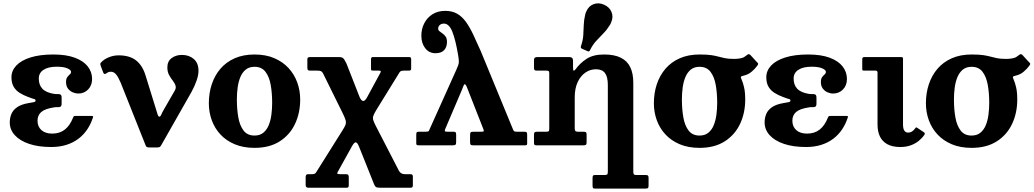

<svg xmlns="http://www.w3.org/2000/svg" viewBox="-20 -856 6089 1131"><path d="M287.5 -69Q247 -69 224 -89.6Q201 -110.3 201 -145Q201 -176.8 222.8 -196Q244.5 -215.2 298 -223.5Q309.5 -225.5 319.8 -224.7Q330 -224 336.5 -227.7Q343 -231.5 343 -246V-280Q343 -295 336.5 -298.8Q330 -302.5 319.8 -302Q309.5 -301.5 298 -303Q250.8 -310.8 229.6 -333.3Q208.5 -355.7 208.5 -393.5Q208.5 -426.5 236.4 -444.7Q264.3 -463 314 -463L294 -535Q214.8 -535 159.6 -517.6Q104.5 -500.3 76 -470Q47.5 -439.7 47.5 -401Q47.5 -367 60.5 -345Q73.5 -323 95.8 -309Q118 -295 146.5 -284.5Q176 -273.5 182.8 -272.2Q189.5 -271 189.5 -262.5Q189.5 -256.5 177.8 -254Q166 -251.5 149.5 -249Q105 -241.5 80.8 -224.5Q56.5 -207.5 47 -184.2Q37.5 -161 37.5 -135Q37.5 -92.5 67.1 -59.8Q96.8 -27 151.4 -8.5Q206 10 281.5 10ZM522.5 -391Q522.5 -432 497 -464.6Q471.5 -497.2 420.8 -516.1Q370 -535 294 -535L314 -463Q354.8 -463 376.6 -453.5Q398.5 -444 398.5 -433Q398.5 -424 391.1 -417.7Q383.8 -411.5 376.4 -401.7Q369 -392 369 -372.7Q369 -349.2 380.4 -334.2Q391.8 -319.2 408.4 -312.1Q425 -305 441 -305Q476 -305 499.3 -329.1Q522.5 -353.2 522.5 -391ZM287.5 -69 281.5 10Q331.3 10 371.4 -2.8Q411.5 -15.5 442.1 -38.8Q472.8 -62 494.1 -94Q515.5 -126 527.5 -164Q529.5 -169.5 527.8 -171.2Q526 -173 518 -173H424.5Q417.5 -173 415 -170.8Q412.5 -168.5 410.5 -163.5Q392.5 -117 362.3 -93Q332 -69 287.5 -69Z M929.5 -0.3 1107.8 -314Q1127 -348.7 1138.1 -381.4Q1149.3 -414 1149.3 -439Q1149.3 -484.5 1121.5 -508.5Q1093.8 -532.5 1051.3 -532.5Q1016 -532.5 990.9 -513.7Q965.8 -495 965.8 -459Q965.8 -432 976.5 -413.1Q987.3 -394.2 998.9 -379.4Q1010.5 -364.5 1014.5 -349.4Q1018.5 -334.2 1005 -314.5L943.3 -207.3Q936 -194.8 930.5 -181.8Q925 -168.8 918.8 -168.8Q912.5 -168.8 908.5 -181.8Q904.5 -194.8 900 -209.3L836.8 -413.5Q818.5 -471.8 780.5 -500.9Q742.5 -530 678.8 -530Q648.5 -530 619.9 -518.2Q591.3 -506.5 574 -486.5Q570.5 -482.5 570.8 -478.2Q571 -474 572.8 -469.5L588.8 -427Q590.3 -423.5 594 -421Q597.8 -418.5 602.3 -421.5Q606.3 -424 613.8 -428.7Q621.3 -433.5 632.3 -433.5Q651.3 -433.5 664.4 -417Q677.5 -400.5 690.8 -369L838.3 1.5Q841 8 845.8 10.3Q850.5 12.5 860.3 12.5H904.5Q916.3 12.5 920.8 9.9Q925.3 7.3 929.5 -0.3Z M1375.3 -270Q1375.3 -305.2 1379.8 -339.5Q1384.3 -373.7 1395.6 -401.5Q1407 -429.2 1427.4 -445.9Q1447.8 -462.5 1479.3 -462.5Q1521.3 -462.5 1543.7 -433.1Q1566.2 -403.7 1574.7 -355.4Q1583.2 -307 1583.2 -250Q1583.2 -214.8 1578.7 -180.5Q1574.2 -146.3 1562.9 -118.5Q1551.5 -90.8 1531.1 -74.1Q1510.8 -57.5 1479.3 -57.5Q1437.3 -57.5 1414.8 -86.9Q1392.3 -116.3 1383.8 -164.6Q1375.3 -213 1375.3 -270ZM1210.2 -247.5Q1210.2 -195 1227.5 -147.6Q1244.7 -100.2 1278.7 -63.7Q1312.7 -27.2 1363 -6.1Q1413.3 15 1479.3 15Q1567.3 15 1627.1 -23Q1687 -61 1717.6 -125.5Q1748.3 -190 1748.3 -270Q1748.3 -322.5 1731 -370.3Q1713.8 -418 1679.8 -455Q1645.8 -492 1595.5 -513.5Q1545.3 -535 1479.3 -535Q1413.3 -535 1363 -512.9Q1312.7 -490.8 1278.7 -451.3Q1244.7 -411.7 1227.5 -359.6Q1210.2 -307.5 1210.2 -247.5Z M2330.5 151 2192.5 -116.5Q2181.8 -137.5 2178.4 -149.7Q2175 -162 2179.5 -174.6Q2184 -187.2 2197 -208.5L2334 -430.5Q2339.5 -440 2359 -440H2389.5Q2402 -440 2402 -451V-507Q2402 -520 2391 -520H2176.5Q2165.5 -520 2165.5 -507V-448.5Q2165.5 -442.5 2168.8 -441.2Q2172 -440 2178 -440H2211Q2218 -440 2221.5 -438Q2225 -436 2221 -428L2143 -284Q2130 -259.3 2118.3 -261.3Q2106.5 -263.3 2097 -287.5L2021 -481.5Q2013.3 -496.2 2008.4 -504.6Q2003.5 -513 1996.4 -516.5Q1989.3 -520 1975 -520H1807.5Q1799.5 -520 1795 -517.5Q1790.5 -515 1790.5 -506V-458Q1790.5 -446.5 1794 -443.2Q1797.5 -440 1808.5 -440H1847Q1864.5 -440 1871.1 -436.7Q1877.7 -433.5 1883 -423.5L1997.5 -191.5Q2011.7 -163.2 2015.7 -148.4Q2019.7 -133.5 2015.4 -121.5Q2011 -109.5 1999 -90.5L1842 159.5Q1838.5 165.5 1832.7 167.7Q1827 170 1820 170H1795Q1785.7 170 1783.1 175.5Q1780.5 181 1780.5 188V234Q1780.5 243 1785 246.5Q1789.5 250 1799 250H2022Q2029 250 2031.8 246.5Q2034.5 243 2034.5 234V189.5Q2034.5 181 2031.9 175.5Q2029.3 170 2017.5 170H1983Q1971 170 1968 167.7Q1965 165.5 1969 157.5L2052.5 7Q2065.8 -17.5 2075.3 -17.5Q2084.8 -17.5 2095 8L2184 230.5Q2189.5 243 2196.2 246.5Q2203 250 2226 250H2396Q2404.5 250 2408.3 247.2Q2412 244.5 2412 236.5V183.5Q2412 170 2398 170H2365.5Q2353 170 2344.8 165.4Q2336.5 160.7 2330.5 151Z M2678.5 -532.5Q2683 -506.2 2683 -493.7Q2683 -481.2 2678.9 -471.2Q2674.7 -461.2 2667 -442.5L2513.5 -101Q2509 -89 2506 -84.5Q2503 -80 2485.5 -80H2447.5Q2436.5 -80 2434.2 -75.8Q2432 -71.5 2432 -60V-12Q2432 -4 2435.5 -2Q2439 0 2447.5 0H2646.5Q2659 0 2663 -3.5Q2667 -7 2667 -20V-62Q2667 -72 2664.3 -76Q2661.5 -80 2650.5 -80H2619.5Q2603.5 -80 2601 -83Q2598.5 -86 2603 -97L2700 -324.5Q2707 -342 2710.5 -351Q2714 -360 2717.5 -360Q2724.7 -360 2735 -330.5L2827.5 -95Q2831.5 -84 2828.7 -82Q2826 -80 2810 -80H2770.5Q2756 -80 2752.5 -76.3Q2749 -72.5 2749 -57.5V-20Q2749 -7.5 2752.2 -3.8Q2755.5 0 2767.5 0H3071.8Q3078.8 0 3082 -1.8Q3085.3 -3.5 3085.3 -10V-63Q3085.3 -73.5 3082.3 -76.8Q3079.3 -80 3067.8 -80H3027Q3012 -80 3008.4 -83Q3004.8 -86 3001 -96L2811.5 -556Q2788.3 -608.5 2767.9 -651.7Q2747.5 -695 2725.1 -726.4Q2702.8 -757.7 2673.4 -774.9Q2644 -792 2602.5 -792Q2559 -792 2527.5 -772Q2496 -752 2479 -718.6Q2462 -685.2 2462 -645.5Q2462 -601.7 2484.7 -572.1Q2507.5 -542.5 2545.5 -542.5Q2579.3 -542.5 2596.1 -560.5Q2613 -578.5 2613 -609Q2613 -628.7 2605.3 -640.1Q2597.5 -651.5 2587 -658.5Q2576.5 -665.5 2568.8 -672Q2561 -678.5 2561 -688Q2561 -699.7 2570.4 -708.4Q2579.7 -717 2595 -717Q2625.5 -717 2644.5 -669.2Q2663.5 -621.5 2678.5 -532.5Z M3198 -440Q3208.5 -440 3212 -437.4Q3215.5 -434.7 3215.5 -424.2V-97.5Q3215.5 -85 3211.4 -82.5Q3207.2 -80 3194.5 -80H3144.5Q3133.2 -80 3129.4 -76.8Q3125.5 -73.5 3125.5 -61.5V-18.3Q3125.5 -7.5 3127.9 -3.8Q3130.2 0 3140.5 0H3416Q3426.3 0 3430.9 -2.9Q3435.5 -5.7 3435.5 -16.8V-62.3Q3435.5 -74 3431.5 -77Q3427.5 -80 3416.8 -80H3385Q3373.3 -80 3369.4 -84.4Q3365.5 -88.8 3365.5 -100V-283Q3365.5 -334.5 3382.5 -371.5Q3399.5 -408.5 3428 -428.2Q3456.5 -448 3490.5 -448Q3527 -448 3543.7 -425.7Q3560.5 -403.5 3560.5 -355.5V155.5Q3560.5 168.5 3556.6 171.7Q3552.7 175 3540 175H3484.7Q3475 175 3472.7 179.6Q3470.5 184.2 3470.5 193.7V235.8Q3470.5 246.8 3472.7 250.9Q3475 255 3486 255H3778.3Q3791.3 255 3795.9 252.4Q3800.5 249.8 3800.5 236.5V191.7Q3800.5 182.2 3797.4 178.6Q3794.3 175 3785 175H3731.5Q3717.3 175 3713.9 171Q3710.5 167 3710.5 153V-369Q3710.5 -422.5 3693 -459.5Q3675.5 -496.5 3637.5 -515.8Q3599.5 -535 3538.5 -535Q3474.3 -535 3435.3 -509.4Q3396.3 -483.8 3370.8 -448.3Q3363 -438.3 3359.3 -439.9Q3355.5 -441.5 3355.5 -460.5V-498.7Q3355.5 -510.3 3349.6 -515.1Q3343.8 -520 3333.8 -520H3146.8Q3136.2 -520 3130.9 -516.4Q3125.5 -512.7 3125.5 -501V-459Q3125.5 -447.5 3128.5 -443.7Q3131.5 -440 3143.2 -440ZM3572.5 -708.5Q3575.3 -713 3577 -716.9Q3578.8 -720.7 3580.3 -724.7Q3594.3 -756.7 3582 -785.7Q3569.8 -814.7 3537.8 -828.5Q3505.7 -842.5 3476.5 -831.4Q3447.2 -820.3 3433.5 -788Q3431.7 -784 3430.2 -780.2Q3428.7 -776.5 3427.5 -771.2Q3419.7 -739.3 3418.7 -709.1Q3417.7 -679 3415.9 -649Q3414 -619 3403.2 -587.5Q3401 -580.7 3401.4 -576.2Q3401.7 -571.7 3409.5 -568.5L3438.8 -555.5Q3446.5 -552.2 3449.4 -553.1Q3452.3 -554 3456 -561.2Q3471 -592 3491.5 -614.4Q3512 -636.7 3533.4 -658.4Q3554.8 -680 3572.5 -708.5Z M3996.8 -270Q3996.8 -305.2 4001.3 -339.5Q4005.8 -373.7 4017.3 -401.5Q4028.8 -429.2 4049 -445.9Q4069.3 -462.5 4100.8 -462.5Q4142.8 -462.5 4165.2 -433.1Q4187.7 -403.7 4196.2 -355.4Q4204.7 -307 4204.7 -250Q4204.7 -214.8 4200.2 -180.5Q4195.7 -146.3 4184.4 -118.5Q4173 -90.8 4152.6 -74.1Q4132.3 -57.5 4100.8 -57.5Q4058.8 -57.5 4036.3 -86.9Q4013.8 -116.3 4005.3 -164.6Q3996.8 -213 3996.8 -270ZM4100.8 -535Q4034.8 -535 3984.5 -512.9Q3934.2 -490.8 3900.2 -451.3Q3866.2 -411.7 3849 -359.6Q3831.7 -307.5 3831.7 -247.5Q3831.7 -195 3849 -147.6Q3866.2 -100.2 3900.2 -63.7Q3934.2 -27.2 3984.5 -6.1Q4034.8 15 4100.8 15Q4188.8 15 4248.6 -23Q4308.5 -61 4339.1 -125.5Q4369.8 -190 4369.8 -270Q4369.8 -312.8 4363.1 -341.5Q4356.5 -370.2 4349 -386Q4342.5 -400.5 4344.8 -404Q4347 -407.5 4367.5 -412.5Q4388 -417.5 4407.5 -433.6Q4427 -449.7 4441 -469Q4447.3 -478 4445.9 -481.6Q4444.5 -485.2 4436.5 -492.5L4400 -532.5Q4392.3 -539.3 4385.1 -535.3Q4378 -531.3 4368.5 -523.5Q4358.8 -515.3 4340.6 -512.1Q4322.5 -509 4305.5 -509Q4271.5 -509 4251.5 -513Q4231.5 -517 4214 -522Q4196.5 -527 4171.1 -531Q4145.8 -535 4100.8 -535Z M4734 -69Q4693.5 -69 4670.5 -89.6Q4647.5 -110.3 4647.5 -145Q4647.5 -176.8 4669.3 -196Q4691 -215.2 4744.5 -223.5Q4756 -225.5 4766.3 -224.7Q4776.5 -224 4783 -227.7Q4789.5 -231.5 4789.5 -246V-280Q4789.5 -295 4783 -298.8Q4776.5 -302.5 4766.3 -302Q4756 -301.5 4744.5 -303Q4697.3 -310.8 4676.1 -333.3Q4655 -355.7 4655 -393.5Q4655 -426.5 4682.9 -444.7Q4710.8 -463 4760.5 -463L4740.5 -535Q4661.3 -535 4606.1 -517.6Q4551 -500.3 4522.5 -470Q4494 -439.7 4494 -401Q4494 -367 4507 -345Q4520 -323 4542.3 -309Q4564.5 -295 4593 -284.5Q4622.5 -273.5 4629.3 -272.2Q4636 -271 4636 -262.5Q4636 -256.5 4624.3 -254Q4612.5 -251.5 4596 -249Q4551.5 -241.5 4527.3 -224.5Q4503 -207.5 4493.5 -184.2Q4484 -161 4484 -135Q4484 -92.5 4513.6 -59.8Q4543.3 -27 4597.9 -8.5Q4652.5 10 4728 10ZM4969 -391Q4969 -432 4943.5 -464.6Q4918 -497.2 4867.3 -516.1Q4816.5 -535 4740.5 -535L4760.5 -463Q4801.3 -463 4823.1 -453.5Q4845 -444 4845 -433Q4845 -424 4837.6 -417.7Q4830.3 -411.5 4822.9 -401.7Q4815.5 -392 4815.5 -372.7Q4815.5 -349.2 4826.9 -334.2Q4838.3 -319.2 4854.9 -312.1Q4871.5 -305 4887.5 -305Q4922.5 -305 4945.8 -329.1Q4969 -353.2 4969 -391ZM4734 -69 4728 10Q4777.8 10 4817.9 -2.8Q4858 -15.5 4888.6 -38.8Q4919.3 -62 4940.6 -94Q4962 -126 4974 -164Q4976 -169.5 4974.3 -171.2Q4972.5 -173 4964.5 -173H4871Q4864 -173 4861.5 -170.8Q4859 -168.5 4857 -163.5Q4839 -117 4808.8 -93Q4778.5 -69 4734 -69Z M5137.2 -440Q5149.2 -440 5149.2 -428V-121.5Q5149.2 -82 5163.1 -52.5Q5177 -23 5206.8 -6.5Q5236.5 10 5283.8 10Q5317.8 10 5345 0Q5372.3 -10 5392.4 -26.4Q5412.5 -42.8 5425.5 -62.3Q5428.5 -66.8 5427.4 -70.6Q5426.3 -74.5 5422.3 -77L5382.5 -103.5Q5379 -106.3 5376.6 -105.5Q5374.3 -104.8 5371 -100Q5363.3 -88.8 5352.8 -81.9Q5342.3 -75 5328.5 -75Q5315.3 -75 5307.3 -86.3Q5299.3 -97.5 5299.3 -123.5V-509.5Q5299.3 -520 5289.8 -520H5071.2Q5059.2 -520 5059.2 -507V-452Q5059.2 -444 5061 -442Q5062.7 -440 5069.7 -440Z M5599.3 -270Q5599.3 -305.2 5603.8 -339.5Q5608.3 -373.7 5619.8 -401.5Q5631.3 -429.2 5651.5 -445.9Q5671.8 -462.5 5703.3 -462.5Q5745.3 -462.5 5767.7 -433.1Q5790.2 -403.7 5798.7 -355.4Q5807.2 -307 5807.2 -250Q5807.2 -214.8 5802.7 -180.5Q5798.2 -146.3 5786.9 -118.5Q5775.5 -90.8 5755.1 -74.1Q5734.8 -57.5 5703.3 -57.5Q5661.3 -57.5 5638.8 -86.9Q5616.3 -116.3 5607.8 -164.6Q5599.3 -213 5599.3 -270ZM5703.3 -535Q5637.3 -535 5587 -512.9Q5536.7 -490.8 5502.7 -451.3Q5468.7 -411.7 5451.5 -359.6Q5434.2 -307.5 5434.2 -247.5Q5434.2 -195 5451.5 -147.6Q5468.7 -100.2 5502.7 -63.7Q5536.7 -27.2 5587 -6.1Q5637.3 15 5703.3 15Q5791.3 15 5851.1 -23Q5911 -61 5941.6 -125.5Q5972.3 -190 5972.3 -270Q5972.3 -312.8 5965.6 -341.5Q5959 -370.2 5951.5 -386Q5945 -400.5 5947.3 -404Q5949.5 -407.5 5970 -412.5Q5990.5 -417.5 6010 -433.6Q6029.5 -449.7 6043.5 -469Q6049.8 -478 6048.4 -481.6Q6047 -485.2 6039 -492.5L6002.5 -532.5Q5994.8 -539.3 5987.6 -535.3Q5980.5 -531.3 5971 -523.5Q5961.3 -515.3 5943.1 -512.1Q5925 -509 5908 -509Q5874 -509 5854 -513Q5834 -517 5816.5 -522Q5799 -527 5773.6 -531Q5748.3 -535 5703.3 -535Z"/></svg>

Font: Besley
Style: Regular
Weight: 400
Designer: Owen Earl
Foundry: indestructible type*
Version: Version 4.000